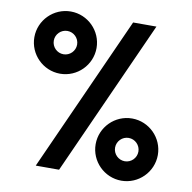

<svg xmlns="http://www.w3.org/2000/svg" viewBox="-87 -887 973 973"><g transform="rotate(10 400.0 -400.0)"><path d="M540 -160C540 -193 567 -220 600 -220C633 -220 660 -193 660 -160C660 -127 633 -100 600 -100C567 -100 540 -127 540 -160ZM440 -160C440 -72 512 0 600 0C688 0 760 -72 760 -160C760 -248 688 -320 600 -320C512 -320 440 -248 440 -160ZM140 -640C140 -673 167 -700 200 -700C233 -700 260 -673 260 -640C260 -607 233 -580 200 -580C167 -580 140 -607 140 -640ZM40 -640C40 -552 112 -480 200 -480C288 -480 360 -552 360 -640C360 -728 288 -800 200 -800C112 -800 40 -728 40 -640ZM640 -800H520L160 0H280Z"/></g></svg>

Font: Gauge Heavy
Style: Bold
Weight: 900
Designer: Daniel Pimley
Foundry: Daniel Pimley
Version: Version 1.003;PS 001.001;hotconv 1.0.56